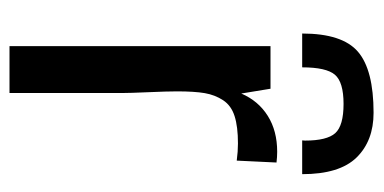

<svg xmlns="http://www.w3.org/2000/svg" viewBox="-216 -570 787 394"><g transform="rotate(90 177.0 -373.5)"><path d="M49.3 0ZM314 -547.9 310.1 -466.3Q291.5 -468.8 274.9 -468.8Q240.2 -468.8 218.8 -461.9Q197.3 -455.1 186.3 -438.5Q175.3 -421.9 171.6 -400.6Q168 -379.4 168 -343.8Q168 -323.7 169.7 -285.2Q171.4 -246.6 171.4 -230V0H75.2V-535.6H162.6L172.4 -475.6Q187.5 -510.7 218.3 -530Q249 -549.3 292 -549.3Q302.7 -549.3 314 -547.9ZM337.9 -600.6H268.6Q269 -602.1 269 -606.4Q269 -651.4 253.7 -668.5Q238.3 -685.5 193.8 -685.5Q148.9 -685.5 133.8 -667.7Q118.7 -649.9 118.7 -600.6H49.3Q49.3 -683.1 86.7 -715.1Q124 -747.1 211.9 -747.1Q269.5 -747.1 303.7 -712.2Q337.9 -677.2 337.9 -600.6Z"/></g></svg>

Font: Coda
Style: Regular
Weight: 400
Designer: vernon adams
Foundry: vernon adams
Version: Version 2.001; ttfautohint (v0.8) -r 50 -G 200 -x